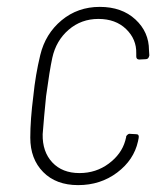

<svg xmlns="http://www.w3.org/2000/svg" viewBox="-20 -530 476 558"><path d="M68 -130Q68 -182 77 -252Q83 -312 97 -370Q112 -432 159 -471Q206 -510 270 -510Q334 -510 373.5 -473.5Q413 -437 413 -384L414 -369Q412 -358 404 -358L385 -357Q376 -357 376 -366V-375Q377 -416 346.5 -445.5Q316 -475 266 -475Q216 -475 179.5 -443.5Q143 -412 132 -362Q124 -325 114 -251Q108 -192 104 -140Q103 -89 132 -58Q161 -27 211 -27Q259 -27 296 -54.5Q333 -82 344 -121L347 -133Q345 -133 349.5 -137.5Q354 -142 358 -141L376 -140Q385 -140 383 -129L381 -119Q369 -65 320.5 -28.5Q272 8 207 8Q143 8 105.5 -30Q68 -68 68 -130Z"/></svg>

Font: Barlow Semi Condensed ExLight
Style: Italic
Weight: 275
Width: 4
Italic angle: -7°
Designer: Jeremy Tribby
Foundry: Tribby Type
Version: Version 1.408